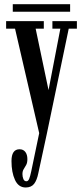

<svg xmlns="http://www.w3.org/2000/svg" viewBox="-20 -622 378 894"><path d="M99.5 251Q66 251 49.8 215.8Q33.5 180.5 33.5 128Q33.5 73 71 73Q88.5 73 98 85.5Q107.5 98 107.5 119Q107.5 136 101.8 146.2Q96 156.5 90.2 165.8Q84.5 175 84.5 188.5Q84.5 201 88.8 211.5Q93 222 103 222Q111 222 115.8 210.8Q120.5 199.5 125.5 175.5L162.5 -2L50 -488.5H8.5V-523.5H184V-488.5H146L206 -202.5L261 -488.5H224V-523.5H338V-488.5H300L197.5 3.5L158.5 184Q152 217 138.8 234Q125.5 251 99.5 251ZM39.5 -567.5V-602.5H306.5V-567.5Z"/></svg>

Font: Imbue 10pt Medium
Style: Regular
Weight: 500
Designer: Tyler Finck
Foundry: Etcetera Type Company
Version: Version 1.102; ttfautohint (v1.8.3)